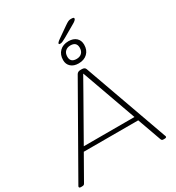

<svg xmlns="http://www.w3.org/2000/svg" viewBox="-246 -1184 1220 1329"><g transform="rotate(-30 363.5 -519.5)"><path d="M6 2Q-8 2 -8 -7Q-8 -11 -4 -17L377 -686Q386 -702 408 -702H419Q442 -702 448 -686L687 -17Q688 -15 689 -12Q690 -9 690 -7Q690 2 673 2H668Q658 2 654.5 -0.5Q651 -3 648 -10L580 -200H145L37 -10Q33 -2 27.5 0Q22 2 11 2ZM345 -552 164 -233H569L455 -552L413 -669H411ZM421 -747Q383 -747 360.5 -767Q338 -787 338 -820Q338 -864 364.5 -890Q391 -916 435 -916Q473 -916 495.5 -896Q518 -876 518 -841Q518 -798 491.5 -772.5Q465 -747 421 -747ZM424 -781Q450 -781 465.5 -796Q481 -811 481 -838Q481 -884 432 -884Q407 -884 391 -869Q375 -854 375 -826Q375 -781 424 -781ZM379 -929Q375 -929 371.5 -930Q368 -931 368 -935Q368 -943 392 -960L475 -1018Q495 -1032 505 -1036.5Q515 -1041 526 -1041Q540 -1041 545.5 -1039Q551 -1037 551 -1032Q551 -1025 542.5 -1017.5Q534 -1010 523 -1004L426 -948Q410 -939 399 -934Q388 -929 379 -929Z"/></g></svg>

Font: Asap Expanded Expanded Thin
Style: Italic
Weight: 100
Width: 7
Italic angle: -6°
Designer: Pablo Cosgaya
Foundry: Omnibus-Type
Version: Version 3.001; ttfautohint (v1.8.4.7-5d5b)